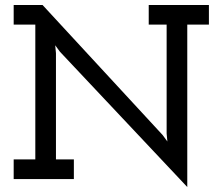

<svg xmlns="http://www.w3.org/2000/svg" viewBox="-20 -720 895 772"><path d="M733 -621H820V-700H578V-621H650V-183L653 -151L634 -177L151 -700H35V-621H122V-79H35V0H277V-79H205V-506L202 -538L221 -512L733 32Z"/></svg>

Font: Josefin Slab Thin
Style: Bold
Weight: 700
Version: Version 2.000